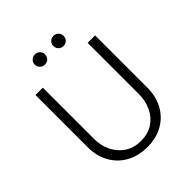

<svg xmlns="http://www.w3.org/2000/svg" viewBox="-236 -993 1145 1145"><g transform="rotate(-45 336.5 -421.0)"><path d="M147 -680H85V-239Q85 -167 116 -110Q147 -53 203.5 -21Q260 11 336 12Q414 12 470.5 -20.5Q527 -53 557.5 -110Q588 -167 588 -239V-680H525V-248Q525 -190 502.5 -143Q480 -96 438 -68.5Q396 -41 336 -41Q279 -41 236.5 -68.5Q194 -96 170.5 -143Q147 -190 147 -248ZM253 -768Q272 -768 284.5 -780.5Q297 -793 297 -812Q297 -829 284.5 -841.5Q272 -854 253 -854Q236 -854 223 -841.5Q210 -829 210 -812Q210 -793 223 -780.5Q236 -768 253 -768ZM410 -768Q429 -768 441 -780.5Q453 -793 453 -812Q453 -829 441 -841.5Q429 -854 410 -854Q392 -854 379.5 -841.5Q367 -829 367 -812Q367 -793 379.5 -780.5Q392 -768 410 -768Z"/></g></svg>

Font: Catamaran Thin Light
Style: Regular
Weight: 300
Version: Version 2.000